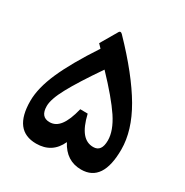

<svg xmlns="http://www.w3.org/2000/svg" viewBox="-156 -799 894 927"><g transform="rotate(30 291.0 -335.5)"><path d="M271.5 -250.5C249.5 -160.6 218.3 -122.1 173.8 -122.1C140.1 -122.1 123.5 -142.6 123.5 -183.1C123.5 -209 135.7 -244.6 160.2 -289.6C184.1 -334 223.1 -396 277.3 -474.6C341.8 -407.2 388.7 -351.1 418.5 -306.6C447.8 -262.2 462.4 -222.2 462.4 -186.5C462.4 -144.5 447.3 -123.5 416.5 -123.5C367.7 -123.5 334 -161.6 313 -250ZM294.9 -80.6C322.8 -26.9 364.7 0 419.9 0C500.5 0 540.5 -60.5 540.5 -181.2C540.5 -250.5 518.1 -324.2 472.7 -402.3C427.2 -480 357.9 -567.9 263.7 -665C256.3 -672.4 250 -672.9 245.6 -666L190.9 -572.3L210 -552.2C152.3 -464.8 109.9 -390.1 83 -329.1C56.2 -268.1 42.5 -213.4 42.5 -165C42.5 -55.2 85 0 169.4 0C228.5 0 270.5 -26.9 294.9 -80.6Z"/></g></svg>

Font: Sahel SemiBold
Style: Bold
Weight: 600
Foundry: Saber Rastikerdar (saber.rastikerdar@gmail.com)
Version: Version 3.4.0